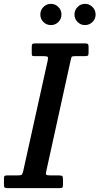

<svg xmlns="http://www.w3.org/2000/svg" viewBox="-64 -975 515 995"><path d="M-43.5 -17.5V-51.5Q-43.5 -60.5 -40 -63.2Q-36.5 -66 -27.5 -66H26.5Q43.5 -66 48 -69.2Q52.5 -72.5 56 -87L183.5 -662.5Q186.5 -677 182.8 -680.5Q179 -684 161 -684H115Q104.5 -684 102.5 -687Q100.5 -690 100.5 -700.5V-731.5Q100.5 -743 103.5 -746.5Q106.5 -750 118 -750H376.5Q388 -750 391.5 -746.8Q395 -743.5 395 -732V-701Q395 -689.5 391.2 -686.8Q387.5 -684 375.5 -684H324Q308.5 -684 306.5 -679.2Q304.5 -674.5 302 -662L175.5 -86.5Q172 -72 176.5 -69Q181 -66 199 -66H240.5Q256 -66 259.2 -61.8Q262.5 -57.5 262.5 -42V-20Q262.5 -8 259.8 -4Q257 0 245.5 0H-24Q-36 0 -39.8 -3Q-43.5 -6 -43.5 -17.5ZM376.5 -845Q354 -845 338 -861Q322 -877 322 -899.5Q322 -922.5 338 -938.8Q354 -955 376.5 -955Q399 -955 415.2 -938.8Q431.5 -922.5 431.5 -899.5Q431.5 -877 415.2 -861Q399 -845 376.5 -845ZM200 -845Q177 -845 161 -861Q145 -877 145 -899.5Q145 -922.5 161 -938.8Q177 -955 200 -955Q222.5 -955 238.5 -938.8Q254.5 -922.5 254.5 -899.5Q254.5 -877 238.5 -861Q222.5 -845 200 -845Z"/></svg>

Font: Besley* Narrow Medium
Style: Italic
Weight: 500
Width: 4
Italic angle: -13°
Designer: Owen Earl
Foundry: indestructible type*
Version: Version 3.000; ttfautohint (v1.8.3)